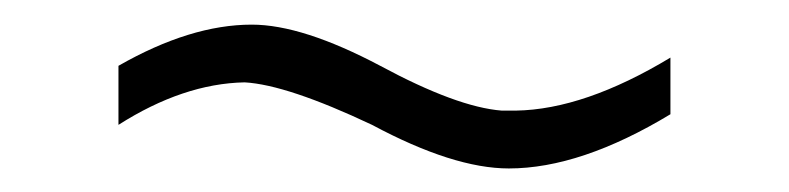

<svg xmlns="http://www.w3.org/2000/svg" viewBox="-20 -410 653 159"><path d="M78.1 -306.6V-355.5Q137.7 -389.6 188.5 -389.6Q230.5 -389.6 294.9 -355.5Q358.4 -321.3 395.5 -318.4Q402.3 -318.4 407.2 -318.4Q463.9 -319.3 535.2 -362.3V-315.4Q460.9 -270.5 401.4 -270.5Q355.5 -270.5 288.1 -306.6Q217.8 -339.8 182.6 -341.8Q131.8 -340.8 78.1 -306.6Z"/></svg>

Font: Post No Bills Jaffna
Style: Regular
Weight: 400
Designer: Kosala Senevirathne, Siva Puranthara, Lasantha Premarathna, Tharique Azeez
Foundry: Mooniak
Version: Version 1.220 ; ttfautohint (v1.6)